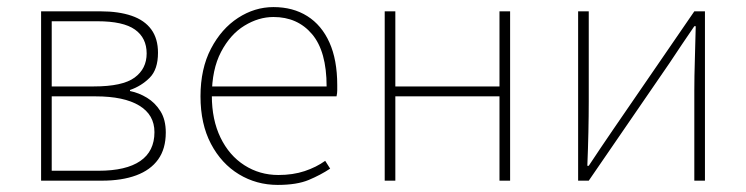

<svg xmlns="http://www.w3.org/2000/svg" viewBox="-20 -510 2106 542"><path d="M96 0V-478H264Q315 -478 351.5 -465.5Q388 -453 407 -427Q426 -401 426 -361Q426 -314 402.5 -290.5Q379 -267 347 -256V-253Q372 -248 395 -234Q418 -220 433 -196Q448 -172 448 -136Q448 -90 426.5 -60Q405 -30 364.5 -15Q324 0 268 0ZM126 -266H245Q326 -266 360 -291Q394 -316 394 -359Q394 -403 361 -426.5Q328 -450 255 -450H126ZM126 -28H258Q336 -28 376 -55.5Q416 -83 416 -137Q416 -186 373 -212Q330 -238 250 -238H126Z M764 12Q704 12 654.5 -18Q605 -48 575.5 -104Q546 -160 546 -238Q546 -316 575.5 -372.5Q605 -429 652 -459.5Q699 -490 752 -490Q807 -490 847.5 -464.5Q888 -439 910 -390Q932 -341 932 -270Q932 -263 932 -255Q932 -247 930 -238H562V-266H902Q902 -365 861 -413.5Q820 -462 752 -462Q710 -462 670 -437.5Q630 -413 604 -363.5Q578 -314 578 -240Q578 -172 602.5 -121.5Q627 -71 670 -43.5Q713 -16 766 -16Q807 -16 840 -27Q873 -38 898 -56L912 -34Q885 -16 851.5 -2Q818 12 764 12Z M1066 0V-478H1096V-266H1390V-478H1420V0H1390V-238H1096V0Z M1612 0V-478H1642V-224Q1642 -184 1641 -137Q1640 -90 1638 -42H1642Q1657 -65 1677 -94.5Q1697 -124 1712 -146L1940 -478H1970V0H1940V-254Q1940 -294 1941.5 -341Q1943 -388 1944 -436H1940Q1925 -414 1905 -384.5Q1885 -355 1870 -332L1642 0Z"/></svg>

Font: Source Sans 3 VF
Style: Regular
Weight: 200
Designer: Paul D. Hunt
Foundry: Adobe
Version: Version 3.046;hotconv 1.0.118;makeotfexe 2.5.65603